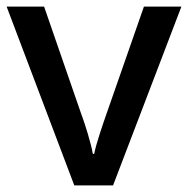

<svg xmlns="http://www.w3.org/2000/svg" viewBox="-20 -559 567 579"><path d="M204 0H321L527 -539H414L303 -221C290 -184 270 -126 264 -95H260C255 -125 237 -184 223 -221L113 -539H0Z"/></svg>

Font: Noto Sans Lao UI Med
Style: Regular
Weight: 500
Designer: Monotype Design Team
Foundry: Monotype Imaging Inc.
Version: Version 2.000